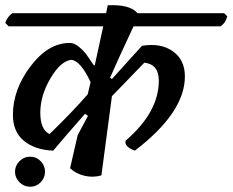

<svg xmlns="http://www.w3.org/2000/svg" viewBox="-24 -671 883 729"><path d="M483 -571Q417 -430 394 -376L401 -371Q499 -479 515 -497Q586 -509 632 -476.5Q678 -444 678 -381Q678 -244 488 -99Q447 -114 453 -137Q579 -245 579 -365Q579 -427 524 -433Q513 -421 468.5 -375.5Q424 -330 401 -306L361 -5Q329 4 297 -3.5Q265 -11 242 -32L271 -158L310 -231L299 -239Q224 -154 178 -99Q108 -102 66.5 -136.5Q25 -171 25 -235Q25 -331 92 -419.5Q159 -508 241 -508Q258 -508 276 -493Q294 -478 304.5 -463.5Q315 -449 333 -422L336 -424L368 -571H9L-4 -584Q4 -608 23 -621H379L385 -651Q470 -655 498 -621H827L839 -609Q832 -583 813 -571ZM164 -162Q252 -247 309 -313L320 -359Q283 -439 247 -444Q206 -439 167.5 -373.5Q129 -308 129 -243.5Q129 -179 164 -162ZM33 -19Q33 -42 50 -59Q67 -76 90.5 -76Q114 -76 130.5 -59Q147 -42 147 -19Q147 4 130.5 21Q114 38 90.5 38Q67 38 50 21Q33 4 33 -19Z"/></svg>

Font: Tillana Medium
Style: Regular
Weight: 500
Designer: Lipi Raval (Devanagari, Latin), Jonny Pinhorn (Latin)
Foundry: Indian Type Foundry
Version: Version 2.003;PS 1.0;hotconv 1.0.79;makeotf.lib2.5.61930; tt